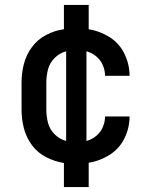

<svg xmlns="http://www.w3.org/2000/svg" viewBox="-20 -653 616 775"><path d="M238 102H338V4Q383 -3 422.5 -28Q462 -53 482.5 -95Q503 -137 503 -183H404Q404 -161 395 -140Q386 -119 368.5 -104.5Q351 -90 329 -84V-446Q351 -440 368.5 -425.5Q386 -411 395 -390Q404 -369 404 -347H503Q503 -393 482.5 -435.5Q462 -478 422.5 -503Q383 -528 338 -535V-633H238V-535Q201 -530 166.5 -512Q132 -494 109 -463Q86 -432 76.5 -395Q67 -358 67 -320V-210Q67 -172 76.5 -135Q86 -98 109 -67Q132 -36 166.5 -18.5Q201 -1 238 5ZM247 -84Q221 -91 201 -110.5Q181 -130 174 -156.5Q167 -183 167 -210V-320Q167 -347 174 -373.5Q181 -400 201 -419.5Q221 -439 247 -446Z"/></svg>

Font: Iosevka Sparkle Medium
Style: Regular
Weight: 500
Designer: Belleve Invis
Foundry: Belleve Invis
Version: Version 4.5.0; ttfautohint (v1.8.3)